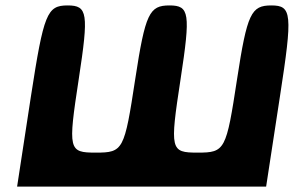

<svg xmlns="http://www.w3.org/2000/svg" viewBox="-20 -737 1082 707"><path d="M94 -383 43 -50H960L1011 -383C1058 -687 1055 -717 979 -717C905 -717 890 -688 853 -446C813 -184 809 -175 708 -175C607 -175 605 -184 645 -446C682 -688 678 -717 604 -717C530 -717 515 -688 478 -446C438 -184 434 -175 333 -175C232 -175 230 -184 270 -446C307 -688 303 -717 229 -717C153 -717 141 -687 94 -383Z"/></svg>

Font: Hussar Skorodowane
Style: Ky
Weight: 700
Foundry: Cannot Into Space Fonts
Version: Version 0.892